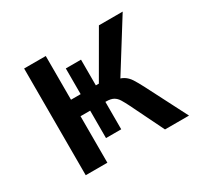

<svg xmlns="http://www.w3.org/2000/svg" viewBox="-113 -637 806 776"><g transform="rotate(-30 290.0 -249.0)"><path d="M81 0V-498H182V-294H227V-414H298V-294H312L430 -498H541L388 -253L368 -276Q398 -271 413.5 -261.5Q429 -252 440 -235Q451 -218 466 -189L563 0H451L375 -155Q365 -175 356.5 -189Q348 -203 335.5 -210Q323 -217 301 -217H289L298 -234V-89H227V-217H182V0Z"/></g></svg>

Font: Nunito Sans 7pt Condensed SemiBold
Style: Regular
Weight: 600
Width: 3
Designer: Vernon Adams
Foundry: Vernon Adams
Version: Version 3.101;gftools[0.9.27]